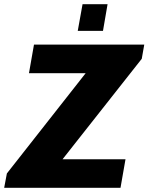

<svg xmlns="http://www.w3.org/2000/svg" viewBox="-42 -901 712 921"><path d="M-22 0 -9 -69 369 -550H97L121 -687H650L638 -619L258 -137H560L536 0ZM331 -753 354 -881H474L452 -753Z"/></svg>

Font: Archivo SemiCondensed ExtraBold
Style: Italic
Weight: 800
Width: 4
Italic angle: -10°
Designer: Hector Gatti
Foundry: Omnibus-Type
Version: Version 2.001